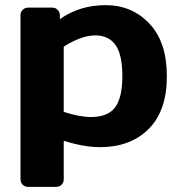

<svg xmlns="http://www.w3.org/2000/svg" viewBox="-20 -565 702 750"><path d="M60.1 134.8V-504.9Q60.1 -518.1 68.6 -526.6Q77.1 -535.2 89.8 -535.2H184.1Q196.8 -535.2 205.3 -526.6Q213.9 -518.1 213.9 -504.9V-490.2Q291 -544.9 393.1 -544.9Q495.1 -544.9 563.5 -472.9Q631.8 -400.9 631.8 -266.8Q631.8 -132.8 561 -61.5Q490.2 9.8 370.1 9.8Q308.1 9.8 229 -15.1V134.8Q229 147.9 220.5 156.5Q211.9 165 199.2 165H89.8Q77.1 165 68.6 156.5Q60.1 147.9 60.1 134.8ZM229 -127.9Q292 -107.9 335 -107.9Q401.9 -107.9 429.9 -146Q458 -184.1 458 -267.6Q458 -351.1 431.4 -388.9Q404.8 -426.8 351.8 -426.8Q298.8 -426.8 229 -382.8Z"/></svg>

Font: Days One
Style: Regular
Weight: 400
Designer: Alexander Kalachev, Alexey Maslov, Jovanny Lemonad
Foundry: Alexander Kalachev, Alexey Maslov, Jovanny Lemonad
Version: Version 1.002